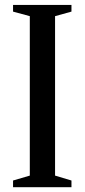

<svg xmlns="http://www.w3.org/2000/svg" viewBox="-20 -782 353 802"><path d="M34.5 0V-28L104.5 -48.5V-714.5L34.5 -733.5V-761.5H278.5V-733.5L210 -714.5V-48.5L278.5 -28V0Z"/></svg>

Font: Libre Caslon Condensed Medium
Style: Regular
Weight: 500
Designer: Pablo Impallari, Rodrigo Fuenzalida, Katja Schimmel, Ertekin Erdin
Foundry: Pablo Impallari, Rodrigo Fuenzalida
Version: Version 2.000; ttfautohint (v1.8.4.7-5d5b);gftools[0.9.33]